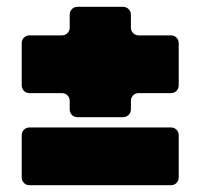

<svg xmlns="http://www.w3.org/2000/svg" viewBox="-20 -545 590 565"><path d="M43.9 -293.9V-418Q43.9 -427.7 50.5 -434.3Q57.1 -440.9 66.9 -440.9H162.1Q171.9 -440.9 178.5 -447.5Q185.1 -454.1 185.1 -463.9V-502Q185.1 -511.7 191.7 -518.3Q198.2 -524.9 208 -524.9H341.8Q351.6 -524.9 358.4 -518.3Q365.2 -511.7 365.2 -502V-463.9Q365.2 -454.1 371.8 -447.5Q378.4 -440.9 388.2 -440.9H482.9Q492.7 -440.9 499.3 -434.3Q505.9 -427.7 505.9 -418V-293.9Q505.9 -284.2 499.3 -277.6Q492.7 -271 482.9 -271H388.2Q378.4 -271 371.8 -264.4Q365.2 -257.8 365.2 -248V-223.1Q365.2 -213.4 358.4 -206.8Q351.6 -200.2 341.8 -200.2H208Q198.2 -200.2 191.7 -206.8Q185.1 -213.4 185.1 -223.1V-248Q185.1 -257.8 178.5 -264.4Q171.9 -271 162.1 -271H66.9Q57.1 -271 50.5 -277.6Q43.9 -284.2 43.9 -293.9ZM66.9 -169.9H482.9Q492.7 -169.9 499.3 -163.3Q505.9 -156.7 505.9 -147V-22.9Q505.9 -13.2 499.3 -6.6Q492.7 0 482.9 0H66.9Q57.1 0 50.5 -6.6Q43.9 -13.2 43.9 -22.9V-147Q43.9 -156.7 50.5 -163.3Q57.1 -169.9 66.9 -169.9Z"/></svg>

Font: Don José
Style: Regular
Weight: 900
Designer: Cristian Tournier
Version: Version 1.000